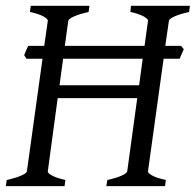

<svg xmlns="http://www.w3.org/2000/svg" viewBox="-20 -635 668 655"><path d="M183.1 -344.2H454.6L466.8 -434.6H195.3ZM282.2 -594.2Q251.5 -587.4 232.9 -579.1Q214.4 -570.8 212.9 -564L201.2 -478.5H473.1L484.9 -564Q485.8 -569.8 470.7 -578.6Q455.6 -587.4 424.8 -594.2L426.8 -615.2H627.9L625 -594.2Q594.2 -587.4 575.7 -579.1Q557.1 -570.8 556.2 -564L543.9 -478.5H597.7L606.9 -467.3L592.8 -434.6H538.1L484.9 -50.8Q483.9 -44.9 499 -36.4Q514.2 -27.8 545.9 -21L543 0H342.8L346.2 -21Q377 -27.8 395 -35.9Q413.1 -43.9 414.1 -50.8L448.2 -300.3H176.8L143.1 -50.8Q141.6 -44.9 157 -36.4Q172.4 -27.8 203.1 -21L200.2 0H0L2.9 -21Q33.7 -27.8 52.2 -35.9Q70.8 -43.9 71.8 -50.8L125 -434.6H70.3L62.5 -446.8Q65.4 -454.1 68.8 -462.4Q72.3 -470.7 76.2 -478.5H130.9L143.1 -564Q144 -569.8 128.9 -578.6Q113.8 -587.4 82 -594.2L85 -615.2H285.2Z"/></svg>

Font: Gentium Plus
Style: Italic
Weight: 400
Italic angle: -8°
Designer: J. Victor Gaultney, Annie Olsen, Iska Routamaa
Foundry: SIL International
Version: Version 1.510